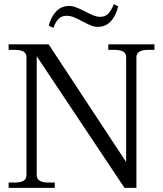

<svg xmlns="http://www.w3.org/2000/svg" viewBox="-20 -916 795 936"><path d="M218 -791Q228 -833 253.5 -860Q279 -887 317 -887Q334 -887 350.5 -880.5Q367 -874 395 -860Q420 -847 436.5 -840.5Q453 -834 469 -834Q493 -834 507.5 -849Q522 -864 535 -896L556 -885Q546 -841 521 -813Q496 -785 456 -785Q440 -785 424 -791.5Q408 -798 381 -812Q358 -825 340.5 -832Q323 -839 305 -839Q281 -839 266 -824.5Q251 -810 240 -780ZM22 -26H51Q80 -26 94.5 -34.5Q109 -43 109 -62V-637Q109 -656 94.5 -664.5Q80 -673 51 -673H22V-700H217L595 -126V-637Q595 -656 580.5 -664.5Q566 -673 537 -673H508V-700H733V-673H703Q645 -673 645 -637V0H587L159 -642V-62Q159 -26 217 -26H247V0H22Z"/></svg>

Font: TavirajRegular
Style: Regular
Weight: 400
Designer: Katatrad Team
Foundry: CadsonDemak
Version: Version 1.000